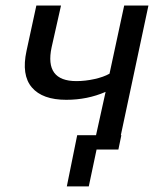

<svg xmlns="http://www.w3.org/2000/svg" viewBox="-20 -542 596 696"><path d="M518.1 -522 418 -51.8H419.9L409.2 0H330.1L301.8 133.8H222.2L259.8 -51.8H328.1L362.8 -209Q296.9 -180.2 220.2 -180.2Q133.8 -180.2 95.5 -225.1Q57.1 -270 76.2 -357.9L111.8 -522H201.2L167 -370.1Q141.1 -248 256.8 -248Q289.1 -248 322.3 -255.4Q355.5 -262.7 377 -274.9L430.2 -522Z"/></svg>

Font: Rawline Medium
Style: Italic
Weight: 500
Italic angle: -12°
Designer: Matt McInerney, Pablo Impallari, Rodrigo Fuenzalida
Foundry: Matt McInerney, Pablo Impallari, Rodrigo Fuenzalida
Version: Version 4.020;PS 004.020;hotconv 1.0.88;makeotf.lib2.5.64775